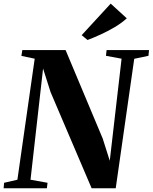

<svg xmlns="http://www.w3.org/2000/svg" viewBox="-36 -1012 822 1032"><path d="M-16.5 0 -14 -29.5 57.5 -46 150.5 -696.5 79 -711.5 84 -743H316.5L516 -267.5L554 -148L617.5 -696.5L533.5 -712L537 -743H765L762 -712L685.5 -696L586 0H456.5L236 -516.5L195.5 -643.5L128 -46L219.5 -29.5L216 0ZM434.5 -797 403 -823 559 -992.5 645.5 -913.5Q615.5 -886.5 578.8 -865Q542 -843.5 504.8 -826.5Q467.5 -809.5 434.5 -797Z"/></svg>

Font: Merriweather 96pt ExtraBold
Style: Italic
Weight: 800
Italic angle: -7.8°
Version: Version 2.101